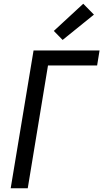

<svg xmlns="http://www.w3.org/2000/svg" viewBox="-20 -1004 551 1024"><path d="M37 0 159 -735H511L498 -655H236L128 0ZM314 -791 267 -839 424 -984 481 -926Z"/></svg>

Font: Iosevka SS04 Medium
Style: Italic
Weight: 500
Italic angle: -9°
Monospace: yes
Designer: Belleve Invis
Foundry: Belleve Invis
Version: Version 19.0.0; ttfautohint (v1.8.4)